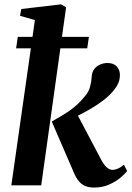

<svg xmlns="http://www.w3.org/2000/svg" viewBox="-20 -834 592 864"><path d="M31 0 137 -743.5 70 -763 76 -793.5 255 -814.5 277.5 -801.5 165.5 0ZM403.5 10Q380 10 363 2.8Q346 -4.5 334 -19.5Q322 -34.5 312 -58L213 -287Q240 -303 264.8 -317.5Q289.5 -332 313.2 -351.2Q337 -370.5 360.5 -399Q378.5 -419 385 -442.5Q391.5 -466 392.5 -487Q393.5 -510 404.8 -524Q416 -538 432 -544.2Q448 -550.5 463.5 -550.5Q491.5 -550.5 505.5 -534.8Q519.5 -519 519.5 -497.5Q520 -474 509.8 -454.5Q499.5 -435 484.5 -419Q468.5 -400.5 443.5 -381.5Q418.5 -362.5 389.8 -345.5Q361 -328.5 333.2 -314.8Q305.5 -301 283 -291.5L318.5 -336.5L435.5 -115Q448 -91.5 460.8 -80.5Q473.5 -69.5 486.5 -69.5Q496 -69.5 509.8 -75Q523.5 -80.5 537.5 -93L552 -64.5Q542.5 -51.5 521.5 -34Q500.5 -16.5 470.5 -3.2Q440.5 10 403.5 10ZM60 -668H380L372.5 -616.5H52.5Z"/></svg>

Font: Merriweather 60pt
Style: Bold Italic
Weight: 700
Italic angle: -7.8°
Version: Version 2.101